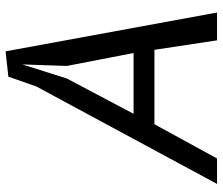

<svg xmlns="http://www.w3.org/2000/svg" viewBox="-75 -725 800 690"><g transform="rotate(-90 325.0 -380.0)"><path d="M9 0 359.5 -650 394.5 -750 485.5 -760 625 0H525L491 -225H223.5L100.5 0ZM438.5 -700 388 -540 261 -300H479.5L433 -540Z"/></g></svg>

Font: B612 Mono
Style: Italic
Weight: 400
Italic angle: -10°
Version: Version 1.005